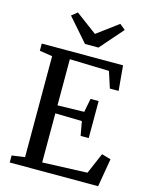

<svg xmlns="http://www.w3.org/2000/svg" viewBox="-141 -1069 909 1158"><g transform="rotate(15 314.0 -490.0)"><path d="M35 -44 116 -55V-685.5L36 -698V-743H543.5L557.5 -587H503L470 -688.5L224 -695.5V-407.5L390 -411.5L406.5 -496.5H457V-265.5H406.5L390.5 -354L224 -357.5V-51L504 -62L560 -192.5L617 -176L587 0H35ZM162.5 -952 198 -980.5 330.5 -882 463 -980.5 498 -951.5 372.5 -808H288.5Z"/></g></svg>

Font: Merriweather 12pt
Style: Regular
Weight: 400
Designer: Eben Sorkin
Foundry: Eben Sorkin
Version: Version 2.100